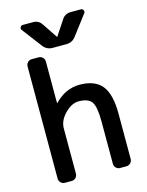

<svg xmlns="http://www.w3.org/2000/svg" viewBox="-139 -1065 863 1128"><g transform="rotate(-15 292.5 -501.0)"><path d="M521.5 -56.6Q521.5 -42 511.2 -31.7Q501 -21.5 486.3 -21.5H447.3Q433.6 -21.5 423.3 -31.7Q413.1 -42 413.1 -56.6V-313.5Q413.1 -404.3 392.1 -433.6Q371.1 -462.9 313.5 -462.9Q270.5 -462.9 229.5 -420.9Q188.5 -378.9 188.5 -332V-56.6Q188.5 -42 178.2 -31.7Q168 -21.5 154.3 -21.5H111.3Q97.7 -21.5 87.4 -31.7Q77.1 -42 77.1 -56.6V-738.3Q77.1 -752.9 87.4 -763.2Q97.7 -773.4 111.3 -773.4H154.3Q168 -773.4 178.2 -763.2Q188.5 -752.9 188.5 -738.3V-488.3Q188.5 -486.3 189.5 -485.8Q190.4 -485.4 191.4 -486.3Q257.8 -555.7 343.8 -555.7Q436.5 -555.7 479 -503.4Q521.5 -451.2 521.5 -332ZM288.1 -863.3Q288.1 -861.3 290 -861.3Q292 -861.3 292 -863.3L350.6 -952.1Q369.1 -981.4 404.3 -981.4H466.8Q476.6 -981.4 481.4 -971.7Q483.4 -967.8 483.4 -963.9Q483.4 -959 479.5 -954.1L387.7 -833Q366.2 -805.7 332 -805.7H248Q212.9 -805.7 191.4 -833L99.6 -954.1Q95.7 -959 95.7 -963.9Q95.7 -967.8 97.7 -971.7Q102.5 -981.4 113.3 -981.4H175.8Q210 -981.4 228.5 -952.1Z"/></g></svg>

Font: Gen Jyuu GothicL Medium
Style: Regular
Weight: 500
Designer: [Source Han Sans]
Ryoko NISHIZUKA  (kana & ideographs); Paul D. Hunt (Latin, Greek & Cyrillic); Wenlong ZHANG  (bopomofo
Version: Version 1.002.20150607